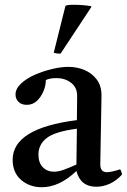

<svg xmlns="http://www.w3.org/2000/svg" viewBox="-20 -772 533 804"><path d="M383 10Q317 10 300 -56Q229 12 155 12Q104 12 68.5 -18.5Q33 -49 33 -103Q33 -235 302 -269Q302 -293 302.5 -318Q303 -343 303 -371Q303 -406 277.5 -425.5Q252 -445 216 -445Q190 -445 172 -437Q172 -414 162 -390Q152 -366 134.5 -349.5Q117 -333 92 -333Q70 -333 57.5 -345.5Q45 -358 45 -376Q45 -400 67.5 -421.5Q90 -443 125 -458.5Q160 -474 198 -483Q236 -492 266 -492Q303 -492 334.5 -478.5Q366 -465 385.5 -438.5Q405 -412 405 -373Q405 -349 404 -310.5Q403 -272 402.5 -228.5Q402 -185 401 -146Q400 -107 400 -83Q400 -51 428 -51Q446 -51 483 -63Q487 -58 488.5 -52Q490 -46 491 -41Q466 -14 438.5 -2Q411 10 383 10ZM300 -83 302 -233Q210 -221 175.5 -194Q141 -167 141 -125Q141 -90 159.5 -71.5Q178 -53 206 -53Q224 -53 246.5 -61Q269 -69 300 -83ZM362 -746V-742L234 -548Q229 -547 220 -548Q211 -549 205 -551L254 -747Q259 -752 288 -752Q328 -752 362 -746Z"/></svg>

Font: Tiro Bangla
Style: Regular
Weight: 400
Designer: Bangla: John Hudson & Fiona Ross. Latin: John Hudson.
Foundry: Tiro Typeworks Ltd.
Version: Version 1.60